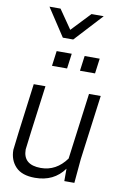

<svg xmlns="http://www.w3.org/2000/svg" viewBox="-107 -1056 741 1129"><g transform="rotate(10 264.0 -492.0)"><path d="M23 0ZM259 -655H169L181 -745H271ZM426 -655H336L348 -745H438ZM184 11Q106 11 68.5 -28.5Q31 -68 31 -129Q31 -142 82 -530H152Q104 -169 102 -144Q102 -52 208 -52Q300 -52 360 -135L412 -530H482L431 -144L418 0H358V-74Q297 11 184 11ZM418 -829ZM265 -829H203L94 -995H160L238 -882L345 -995H418Z"/></g></svg>

Font: Tanohe Sans
Style: Italic
Weight: 400
Designer: Village Type and Design LLC & Cristiano Sobral
Foundry: Cooper Hewitt Smithsonian Design Museum
Version: Version 1.00;September 29, 2021;FontCreator 13.0.0.2655 64-b